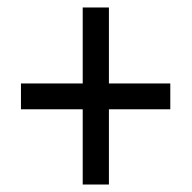

<svg xmlns="http://www.w3.org/2000/svg" viewBox="-20 -610 513 513"><path d="M271 -387H435V-318H271V-117H201V-318H36V-387H201V-590H271Z"/></svg>

Font: Noto Sans Arabic Condensed
Style: Regular
Weight: 400
Width: 3
Designer: Monotype Design Team, Nadine Chahine, Nizar Qandah and Khaled Hosny
Foundry: Monotype Imaging Inc.
Version: Version 2.012